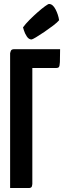

<svg xmlns="http://www.w3.org/2000/svg" viewBox="-20 -948 333 968"><path d="M31 0V-680Q31 -680 34 -690Q37 -700 51 -700H283Q283 -655 282 -635Q281 -615 277 -610Q273 -605 263 -605H143V-20Q143 -20 141.2 -10Q139.4 0 125 0ZM139 -749Q125 -749 115 -764.5Q105 -780 100.5 -795Q96 -810 96 -810Q109 -828 129 -848Q149 -868 170 -886.5Q191 -905 207 -916.5Q223 -928 227 -928Q246 -928 260 -901Q274 -874 278 -846Q269 -835 248 -819Q227 -803 203.5 -787Q180 -771 161.5 -760Q143 -749 139 -749Z"/></svg>

Font: Yanone Kaffeesatz ExtraLight
Style: Regular
Weight: 200
Designer: Yanone (Cyrillic: Daniel Pouzeot, Huerta Tipografica, and Cyreal)
Foundry: Yanone
Version: Version 2.003